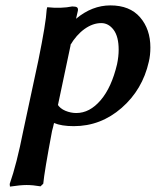

<svg xmlns="http://www.w3.org/2000/svg" viewBox="-20 -460 580 715"><path d="M243.2 -293 195.8 -68.8 193.8 -71.8Q203.6 -55.7 223.6 -47.4Q243.7 -39.1 264.2 -39.1Q314 -39.1 354.7 -86.7Q395.5 -134.3 416 -221.2Q421.9 -249.5 421.9 -274.9Q421.9 -323.7 403.1 -348.9Q384.3 -374 356.9 -374Q325.7 -374 294.9 -352.1Q264.2 -330.1 241.2 -291ZM391.1 -439.9Q463.4 -439.9 501.7 -395.5Q540 -351.1 540 -283.2Q540 -253.9 534.2 -230Q510.7 -126 432.9 -58.1Q355 9.8 254.9 9.8Q209 9.8 181.2 -2Q180.2 3.4 177.5 13.9Q174.8 24.4 173.8 27.8Q145 180.7 141.1 224.1L130.9 233.9Q102.5 229 79.1 229Q56.2 229 17.1 234.9L16.1 225.1Q42 151.9 66.9 25.9L123 -235.8Q151.4 -375.5 153.8 -423.8Q153.8 -424.3 154.8 -428.5Q155.8 -432.6 155.8 -433.1Q208 -427.7 249 -436Q262.7 -436 267.1 -432.4Q271.5 -428.7 270 -419.9Q269 -415 266.6 -405Q264.2 -395 263.2 -390.1Q322.8 -439.9 391.1 -439.9Z"/></svg>

Font: Linear Smooth
Style: Bold Italic
Weight: 700
Designer: Philipp H. Poll, Flanker
Foundry: Philipp H. Poll, reworked by Flanker
Version: Version 1.061 | FøM Fix